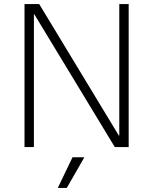

<svg xmlns="http://www.w3.org/2000/svg" viewBox="-20 -720 750 940"><path d="M100 -700H172L562 -56H564V-700H610V0H542L148 -650H146V0H100ZM335 50H393L307 200H263Z"/></svg>

Font: PT Root UI Light
Style: Regular
Weight: 300
Designer: Vitaly Kuzmin
Foundry: ParaType Ltd.
Version: Version 2.000G